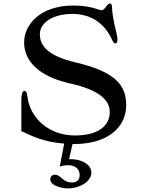

<svg xmlns="http://www.w3.org/2000/svg" viewBox="-20 -793 791 1072"><path d="M99.1 -61C161.6 -31.2 228.5 0.5 338.4 8.8L313.5 137.2C323.7 133.3 341.8 129.4 358.9 129.4C401.4 129.4 424.8 150.4 424.8 186.5C424.8 209 408.7 226.1 383.3 226.1C361.8 226.1 345.7 220.7 324.2 201.7C309.6 188 298.8 182.6 286.1 182.6C270 182.6 260.7 195.8 260.7 207.5C260.7 245.6 326.7 258.8 360.8 258.8C425.8 258.8 490.2 219.7 490.2 170.9C490.2 125.5 435.5 95.7 376.5 95.7C373 95.7 369.6 95.7 365.7 96.2L384.8 11.2H395.5C569.8 11.2 684.6 -73.7 684.6 -206.1C684.6 -321.3 618.7 -394 398.9 -445.3C245.6 -481.9 202.6 -538.6 202.6 -602.1C202.6 -666.5 275.4 -715.3 383.8 -715.3C486.3 -715.3 560.5 -665.5 603 -576.7C611.3 -558.1 616.7 -550.8 623.5 -550.8C629.9 -550.8 635.7 -555.7 635.7 -571.3C635.7 -585.9 631.8 -603 627.4 -621.1C612.8 -681.6 606.9 -716.8 605.5 -749.5C605 -768.6 601.1 -773.4 593.3 -773.4C587.9 -773.4 581.1 -767.1 573.2 -756.8C559.6 -737.8 552.7 -735.8 546.9 -735.8C542.5 -735.8 539.1 -736.3 516.6 -744.1C488.8 -753.4 446.3 -762.2 389.2 -762.2C206.5 -762.2 114.7 -657.2 114.7 -555.7C114.7 -458 189 -367.7 371.1 -327.1C537.6 -290.5 592.8 -231.4 592.8 -168C592.8 -83 518.1 -36.6 397.9 -36.6C257.3 -36.6 147 -128.9 132.3 -258.3C129.4 -279.3 124.5 -285.6 116.7 -285.6C106.4 -285.6 99.1 -270.5 99.1 -229.5Z"/></svg>

Font: Stoke
Style: Light
Weight: 300
Designer: Nicole Fally
Foundry: Nicole Fally
Version: Version 1.001